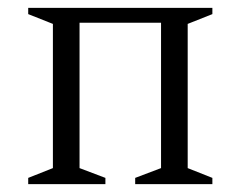

<svg xmlns="http://www.w3.org/2000/svg" viewBox="-20 -470 614 490"><path d="M115 -409 52 -434V-450H522V-434L459 -409V-41L522 -16V0H325V-16L391 -41V-412H183V-41L249 -16V0H52V-16L115 -41Z"/></svg>

Font: Spectral Light
Style: Regular
Weight: 300
Designer: Jean-Baptiste Levee
Foundry: Production Type
Version: Version 2.001